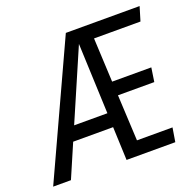

<svg xmlns="http://www.w3.org/2000/svg" viewBox="-163 -816 960 944"><g transform="rotate(-20 317.0 -344.5)"><path d="M640 -616H397L408 -386H613L602 -313H412L424 -73H610L598 0H343L336 -174H127L52 0H-41L276 -689H662ZM159 -248H333L318 -616Z"/></g></svg>

Font: Fira Sans Extra Condensed
Style: Italic
Weight: 400
Width: 3
Italic angle: -8°
Designer: Carrois Corporate & Edenspiekermann AG
Foundry: Carrois Corporate GbR & Edenspiekermann AG
Version: Version 4.203